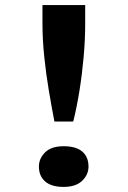

<svg xmlns="http://www.w3.org/2000/svg" viewBox="-20 -724 502 755"><path d="M194 -246Q183 -303 172 -368Q161 -433 154 -501Q147 -569 147 -631V-704H315V-631Q315 -569 309 -501Q303 -433 292.5 -367.5Q282 -302 268 -246ZM230 11Q182 11 157.5 -10.5Q133 -32 133 -69Q133 -101 157.5 -125Q182 -149 230 -149Q279 -149 303.5 -128Q328 -107 328 -69Q328 -37 303 -13Q278 11 230 11Z"/></svg>

Font: Lexend Mega Medium
Style: Regular
Weight: 500
Version: Version 1.007